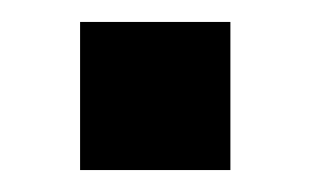

<svg xmlns="http://www.w3.org/2000/svg" viewBox="-20 -155 283 175"><path d="M53 0V-135H190V0Z"/></svg>

Font: SUSE SemiBold
Style: Regular
Weight: 600
Designer: Rene Bieder
Foundry: SUSE
Version: Version 1.000